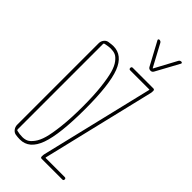

<svg xmlns="http://www.w3.org/2000/svg" viewBox="-294 -1014 1089 1089"><g transform="rotate(45 250.0 -470.0)"><path d="M348.6 -800.8 273.4 -940.4Q271.5 -943.4 273.4 -946.8Q275.4 -950.2 279.3 -950.2Q291 -950.2 295.9 -940.4L366.2 -809.6Q366.2 -808.6 368.2 -808.6Q369.1 -808.6 369.1 -809.6L439.5 -940.4Q444.3 -950.2 456.1 -950.2Q460 -950.2 461.9 -946.8Q463.9 -943.4 461.9 -940.4L385.7 -800.8Q379.9 -790 368.2 -790Q354.5 -790 348.6 -800.8ZM277.3 -30.3 439.5 -707V-709Q439.5 -710 438.5 -710H285.2Q275.4 -710 275.4 -720.2Q275.4 -730.5 285.2 -730.5H450.2Q460 -730.5 460 -719.7Q460 -706.1 458 -700.2L295.9 -23.4V-21.5Q295.9 -20.5 296.9 -19.5H450.2Q460 -19.5 460 -9.8Q460 0 450.2 0H285.2Q275.4 0 275.4 -9.8Q275.4 -24.4 277.3 -30.3ZM70.3 -708V-22.5Q70.3 -17.6 74.2 -15.6Q96.7 -9.8 120.1 -9.8Q138.7 -9.8 153.8 -16.6Q168.9 -23.4 186 -45.9Q203.1 -68.4 213.9 -106Q224.6 -143.6 232.4 -212.9Q240.2 -282.2 240.2 -375Q240.2 -462.9 232.9 -526.9Q225.6 -590.8 215.3 -627.4Q205.1 -664.1 188.5 -685.5Q171.9 -707 156.2 -713.4Q140.6 -719.7 120.1 -719.7Q104.5 -719.7 76.2 -713.9Q70.3 -711.9 70.3 -708ZM84 6.8Q69.3 3.9 59.6 -9.3Q49.8 -22.5 49.8 -38.1V-692.4Q49.8 -708 59.1 -720.7Q68.4 -733.4 83 -736.3Q109.4 -740.2 120.1 -740.2Q194.3 -740.2 227.1 -654.8Q259.8 -569.3 259.8 -375Q259.8 -172.9 227.1 -81.5Q194.3 9.8 120.1 9.8Q101.6 9.8 84 6.8Z"/></g></svg>

Font: Rounded-X Mgen+ 1mn thin
Style: Regular
Weight: 100
Designer: [Source Han Sans]
Ryoko NISHIZUKA  (kana & ideographs); Paul D. Hunt (Latin, Greek & Cyrillic); Wenlong ZHANG  (bopomofo
Version: Version 1.059.20150602